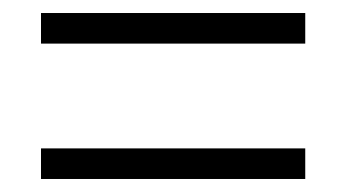

<svg xmlns="http://www.w3.org/2000/svg" viewBox="-20 -500 533 295"><path d="M43 -480H449V-433H43ZM43 -272H449V-225H43Z"/></svg>

Font: Noto Sans UI NarrowLight
Style: Regular
Weight: 300
Width: 4
Designer: Monotype Design Team
Foundry: Monotype Imaging Inc.
Version: Version 1.001